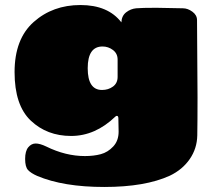

<svg xmlns="http://www.w3.org/2000/svg" viewBox="-20 -541 866 764"><path d="M388 -356Q329 -356 329 -269.5Q329 -183 386 -183Q411 -183 429.5 -196.5Q448 -210 448 -235V-304Q448 -328 429.5 -342Q411 -356 388 -356ZM764 -461 766 -154Q766 -54 765 -2Q764 50 735 92Q706 134 656 158Q558 203 395 203Q232 203 128 159Q103 148 91.5 135.5Q80 123 80 91.5Q80 60 92.5 45Q105 30 122 30Q139 30 164 42Q241 80 318 80Q353 80 381 72.5Q409 65 430.5 42Q452 19 452 -17L451 -70Q451 -80 445 -80Q442 -80 439 -77Q359 0 263 0Q167 0 102.5 -61Q38 -122 38 -254Q38 -386 114 -453.5Q190 -521 300 -521Q410 -521 463 -452Q464 -478 482 -492Q500 -506 522 -508Q544 -510 602 -510L708 -508Q727 -508 745.5 -494.5Q764 -481 764 -461Z"/></svg>

Font: Chango
Style: Regular
Weight: 400
Designer: Manuel Lupez
Foundry: Fontstage
Version: Version 1.001